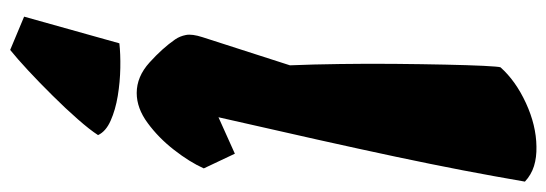

<svg xmlns="http://www.w3.org/2000/svg" viewBox="-374 -454 1090 383"><g transform="rotate(90 171.5 -263.0)"><path d="M166 9.8Q133.3 9.8 105 -15.9Q76.7 -41.5 59.1 -66.9Q52.7 -76.2 50.3 -88.4Q47.9 -100.6 54.7 -121.6L110.8 -295.9Q108.9 -341.3 108.2 -395.8Q107.4 -450.2 107.9 -504.6Q108.4 -559.1 109.4 -605.5Q110.4 -651.9 111.8 -681.6Q113.3 -711.4 114.7 -715.8Q141.6 -746.1 186 -766.6Q230.5 -787.1 272.9 -787.6Q294.4 -788.1 311.8 -782.7Q329.1 -777.3 342.8 -764.6Q332 -702.1 320.1 -639.9Q308.1 -577.6 293.2 -507.3Q278.3 -437 259 -350.6Q239.7 -264.2 214.4 -153.3L287.1 -186L316.4 -124Q303.7 -95.7 279.5 -64.7Q255.4 -33.7 225.8 -12Q196.3 9.8 166 9.8ZM80.1 262.2 13.7 234.4 66.9 44.4Q87.9 42 116 42.5Q144 43 171.9 47.6Q199.7 52.2 221.2 61.8Q242.7 71.3 250 86.9Q239.3 103.5 218 127.7Q196.8 151.9 171.1 177.7Q145.5 203.6 121.3 226.1Q97.2 248.5 80.1 262.2Z"/></g></svg>

Font: Fruktur
Style: Italic
Weight: 400
Italic angle: -8°
Designer: Viktoriya Grabowska, Eben Sorkin
Foundry: Viktoriya Grabowska
Version: Version 1.008; ttfautohint (v1.8.4.7-5d5b)